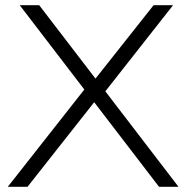

<svg xmlns="http://www.w3.org/2000/svg" viewBox="-20 -720 718 740"><path d="M668 0H593L343 -326L86 0H10L305 -375L56 -700H131L348 -417L572 -700H647L386 -368Z"/></svg>

Font: Panamera
Style: Regular
Weight: 400
Designer: Bastien Sozeau
Foundry: NBR — Bastien Sozeau
Version: Version 3.002; ttfautohint (v1.8.4.7-5d5b);gftools[0.9.33]